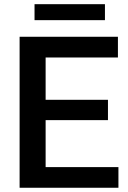

<svg xmlns="http://www.w3.org/2000/svg" viewBox="-20 -884 605 904"><path d="M194.8 -97.2V-318.4H488.3V-414.1H194.8V-613.3H535.2V-710.9H72.3V0H537.6V-97.2ZM142.6 -864.3V-789.1H474.1V-864.3Z"/></svg>

Font: Vazirmatn Medium
Style: Regular
Weight: 500
Designer: Saber Rastikerdar
Foundry: Saber Rastikerdar
Version: Version 33.003